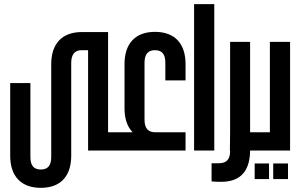

<svg xmlns="http://www.w3.org/2000/svg" viewBox="-20 -723 1445 922"><path d="M548 0C551 0 553 -1 553 -4V-83C553 -86 551 -88 548 -88H499V-569H372C278 -569 226 -513 226 -415V31C226 75 207 91 176 91C145 91 126 75 126 31V-324H29V25C29 123 81 179 176 179C271 179 322 123 322 25V-421C322 -465 342 -482 372 -482H403V0Z M724 -570C630 -570 578 -514 578 -416V-203C578 -153 591 -114 617 -88H545C543 -88 542 -87 542 -85V-3C542 -1 543 0 545 0H871V-88H724C694 -88 674 -104 674 -148V-422C674 -466 694 -482 724 -482C755 -482 774 -466 774 -422V-337H871V-416C871 -514 819 -570 724 -570Z M912 -703V0H1009V-703Z M996 148C1012 150 1025 150 1043 150C1114 150 1180 119 1181 0H1231C1233 0 1234 -1 1234 -3V-85C1234 -87 1233 -88 1231 -88H1181V-522H1085V-88L1084 0L1085 3C1085 50 1060 61 1029 61C1019 61 1006 61 996 61Z M1229 -88C1225 -88 1224 -86 1224 -83V-5C1224 -2 1225 0 1229 0H1373V-522H1276V-88ZM1203 62V137H1272V62ZM1292 62V137H1363V62Z"/></svg>

Font: Modon Arabic
Style: Bold
Weight: 700
Designer: Ahmedzaza
Foundry: Ahmedzaza
Version: Version 2.010